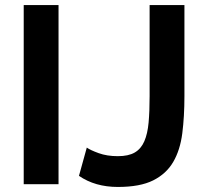

<svg xmlns="http://www.w3.org/2000/svg" viewBox="-20 -730 817 761"><path d="M74 0V-710H212V0ZM324 -145Q338 -135 371 -123Q404 -111 447 -111Q489 -111 514 -125.5Q539 -140 552 -170Q565 -200 569 -244.5Q573 -289 573 -349V-710H711V-349Q711 -268 702.5 -201.5Q694 -135 666.5 -88Q639 -41 587 -15Q535 11 447 11Q357 11 293 -33Z"/></svg>

Font: Oxford Sans
Style: Bold
Weight: 700
Designer: Matt McInerney, Pablo Impallari, Rodrigo Fuenzalida
Foundry: Matt McInerney, Pablo Impallari, Rodrigo Fuenzalida
Version: Version 3.000g; ttfautohint (v1.5) -l 8 -r 28 -G 28 -x 14 -D